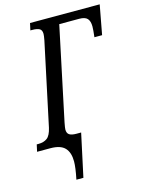

<svg xmlns="http://www.w3.org/2000/svg" viewBox="-152 -795 827 1086"><g transform="rotate(-15 262.0 -252.0)"><path d="M171 106Q171 54 145.5 27Q120 0 61 0H-17L-8 -41H3Q33 -41 53 -55.5Q73 -70 83 -114L186 -598Q191 -625 191 -635Q191 -658 176.5 -665.5Q162 -673 135 -673H124L133 -714H541L509 -542H464Q469 -584 469 -604Q469 -635 455.5 -650Q442 -665 408 -665H291L176 -120Q170 -89 170 -80Q170 -58 183.5 -49.5Q197 -41 224 -41H252L198 210H157Q171 142 171 106Z"/></g></svg>

Font: Noto Serif Cond
Style: Italic
Weight: 400
Width: 3
Italic angle: -12°
Designer: Monotype Design Team
Foundry: Monotype Imaging Inc.
Version: Version 1.001